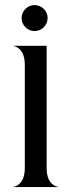

<svg xmlns="http://www.w3.org/2000/svg" viewBox="-20 -758 291 778"><path d="M80.5 -495.5V-77C80.5 -7.5 38 -1 33.5 -1V0H216V-1C211.5 -1 169 -7.5 169 -77V-572.5H33.5V-571.5C38 -571.5 80.5 -565 80.5 -495.5ZM120 -632C149 -632 173 -656 173 -685C173 -713.5 149 -737.5 120 -737.5C91.5 -737.5 67.5 -713.5 67.5 -685C67.5 -656 91.5 -632 120 -632Z"/></svg>

Font: Beautique Display
Style: Regular
Weight: 400
Designer: Nhat-Quang Ngo
Version: Version 1.100;Glyphs 3.2.3 (3260)